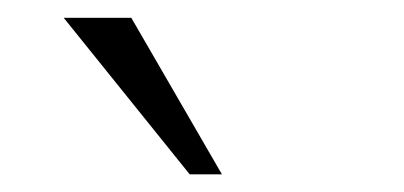

<svg xmlns="http://www.w3.org/2000/svg" viewBox="-20 -786 452 215"><path d="M51.3 -766.1 192.4 -590.8H228.5L127 -766.1Z"/></svg>

Font: My Font
Style: ExtraLight
Weight: 500
Designer: Vernon Adams
Foundry: newtypography
Version: Version 0.001